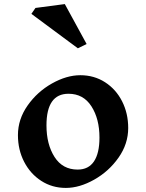

<svg xmlns="http://www.w3.org/2000/svg" viewBox="-20 -912 716 942"><path d="M609 -284Q609 -206 561.5 -138.5Q514 -71 442 -30.5Q370 10 303 10Q236 10 182.5 -24.5Q129 -59 98.5 -118Q68 -177 68 -249Q68 -327 115.5 -394.5Q163 -462 235 -502.5Q307 -543 374 -543Q442 -543 495.5 -508.5Q549 -474 579 -415Q609 -356 609 -284ZM208 -297Q208 -204 247.5 -142Q287 -80 361 -80Q414 -80 441 -120Q468 -160 468 -237Q468 -329 428.5 -390.5Q389 -452 316 -452Q208 -452 208 -297ZM362 -675 134 -844 154 -873 298 -892 405 -696Z"/></svg>

Font: InknutAntiqua
Style: Medium
Weight: 500
Designer: Claus Eggers Srensen
Foundry: Claus Eggers Srensen
Version: Version 1.000; ttfautohint (v1.2) -l 7 -r 28 -G 50 -x 13 -D 